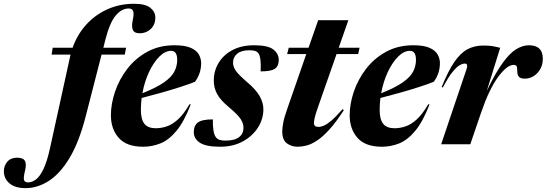

<svg xmlns="http://www.w3.org/2000/svg" viewBox="-214 -765 2898 1018"><path d="M240 -146.5Q204.5 -9.5 154 73.8Q103.5 157 43.8 194.8Q-16 232.5 -78 232.5Q-134 232.5 -163.8 207.2Q-193.5 182 -193.5 143Q-193.5 113.5 -175 92.2Q-156.5 71 -123.5 71Q-91.5 71 -82 87.8Q-72.5 104.5 -81.5 141Q-90.5 178 -86.5 190Q-82.5 202 -65 202Q-43.5 202 -22.5 185.8Q-1.5 169.5 17.2 129.8Q36 90 51.5 19L158 -466.5Q159 -471 160 -475.5H59.5L65.5 -512H171Q195 -580.5 242 -633Q289 -685.5 354.2 -715.2Q419.5 -745 497.5 -745Q556.5 -745 583 -723.8Q609.5 -702.5 609.5 -672Q609.5 -634.5 585.5 -611.5Q561.5 -588.5 526.5 -588.5Q498.5 -588.5 490.5 -606.2Q482.5 -624 490 -659Q497.5 -694.5 491.5 -707.2Q485.5 -720 468 -720Q431.5 -720 399.8 -683Q368 -646 344.5 -554L334 -512H454.5L447.5 -475.5H324.5Z M797.5 -211.5Q762 -119.5 721.5 -71Q681 -22.5 636.8 -4.8Q592.5 13 545 13Q457 13 415.5 -34Q374 -81 374 -154Q374 -214 396 -279Q418 -344 460.8 -399.8Q503.5 -455.5 566.5 -490.2Q629.5 -525 711.5 -525Q766.5 -525 797.2 -511.5Q828 -498 840.2 -476.2Q852.5 -454.5 852.5 -430.5Q852.5 -375.5 820 -331.5Q789 -319 742.8 -304Q696.5 -289 643 -274Q589.5 -259 537 -245.5Q533 -213.5 533 -182.5Q533 -131.5 552 -108.2Q571 -85 612 -85Q641 -85 670.5 -95Q700 -105 730 -132.2Q760 -159.5 790.5 -212ZM693.5 -495.5Q661.5 -495.5 630.8 -464.8Q600 -434 576 -382.8Q552 -331.5 541 -270.5Q616 -300.5 655.8 -328.5Q695.5 -356.5 710.5 -385.5Q725.5 -414.5 725.5 -447.5Q725.5 -495.5 693.5 -495.5Z M914.5 -132Q913.5 -60.5 930 -38.5Q938 -27 950.8 -23.2Q963.5 -19.5 981.5 -19.5Q1030 -19.5 1053.5 -37.8Q1077 -56 1077 -88Q1077 -110.5 1062 -133.8Q1047 -157 1001 -195.5Q954.5 -234 937 -267Q919.5 -300 919.5 -337.5Q919.5 -389 945.2 -431.8Q971 -474.5 1019 -499.8Q1067 -525 1133.5 -525Q1206 -525 1235 -502.8Q1264 -480.5 1264 -447.5Q1264 -414.5 1243.5 -400.5Q1223 -386.5 1168 -386.5Q1169.5 -428.5 1166.8 -449.2Q1164 -470 1157 -481Q1150 -491.5 1138.2 -495Q1126.5 -498.5 1108.5 -498.5Q1065.5 -498.5 1043.5 -480.2Q1021.5 -462 1021.5 -433Q1021.5 -411 1037 -389Q1052.5 -367 1098 -328Q1144 -289 1163.2 -254.5Q1182.5 -220 1182.5 -185.5Q1182.5 -134.5 1154 -89.2Q1125.5 -44 1074 -15.5Q1022.5 13 953 13Q878 13 845.8 -8.2Q813.5 -29.5 813.5 -64.5Q813.5 -99.5 835.5 -115.8Q857.5 -132 914.5 -132Z M1472.5 -198.5Q1458.5 -158.5 1454.5 -140.2Q1450.5 -122 1450.5 -112.5Q1450.5 -92 1474 -92Q1487 -92 1503.5 -99Q1520 -106 1543.8 -126.2Q1567.5 -146.5 1602 -186L1609 -181Q1567 -116 1531.5 -77.2Q1496 -38.5 1466 -19Q1436 0.5 1410.5 6.8Q1385 13 1363.5 13Q1331.5 13 1307 -5Q1282.5 -23 1282.5 -69Q1282.5 -84 1287.5 -113Q1292.5 -142 1311.5 -195L1410 -478.5H1308.5L1317 -512H1422L1473 -658H1633L1582 -512H1692.5L1685 -478.5H1570.5Z M2063.5 -211.5Q2028 -119.5 1987.5 -71Q1947 -22.5 1902.8 -4.8Q1858.5 13 1811 13Q1723 13 1681.5 -34Q1640 -81 1640 -154Q1640 -214 1662 -279Q1684 -344 1726.8 -399.8Q1769.5 -455.5 1832.5 -490.2Q1895.5 -525 1977.5 -525Q2032.5 -525 2063.2 -511.5Q2094 -498 2106.2 -476.2Q2118.5 -454.5 2118.5 -430.5Q2118.5 -375.5 2086 -331.5Q2055 -319 2008.8 -304Q1962.5 -289 1909 -274Q1855.5 -259 1803 -245.5Q1799 -213.5 1799 -182.5Q1799 -131.5 1818 -108.2Q1837 -85 1878 -85Q1907 -85 1936.5 -95Q1966 -105 1996 -132.2Q2026 -159.5 2056.5 -212ZM1959.5 -495.5Q1927.5 -495.5 1896.8 -464.8Q1866 -434 1842 -382.8Q1818 -331.5 1807 -270.5Q1882 -300.5 1921.8 -328.5Q1961.5 -356.5 1976.5 -385.5Q1991.5 -414.5 1991.5 -447.5Q1991.5 -495.5 1959.5 -495.5Z M2260 -399.5Q2264.5 -412 2262.5 -420Q2260.5 -428 2250.5 -428Q2238.5 -428 2222.5 -418.8Q2206.5 -409.5 2184.5 -382.5Q2162.5 -355.5 2134 -301L2128 -304Q2162 -388.5 2194.8 -436.2Q2227.5 -484 2264.5 -503.8Q2301.5 -523.5 2348 -523.5Q2376.5 -523.5 2394.8 -520.8Q2413 -518 2438 -511.5L2367 -283Q2413.5 -380 2452 -432.5Q2490.5 -485 2524.2 -505Q2558 -525 2590.5 -525Q2664 -525 2664 -454Q2664 -408.5 2635.5 -378.2Q2607 -348 2568 -348Q2546.5 -348 2537.5 -357.8Q2528.5 -367.5 2528.5 -387.5Q2529 -407.5 2524.8 -414.2Q2520.5 -421 2510 -421Q2474 -421 2426.2 -355.8Q2378.5 -290.5 2336 -165.5L2279.5 0H2125Z"/></svg>

Font: Newsreader 72pt
Style: Bold Italic
Weight: 700
Italic angle: -17°
Designer: Hugues Gentile
Foundry: Production Type
Version: Version 1.003; ttfautohint (v1.8.3)